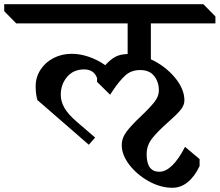

<svg xmlns="http://www.w3.org/2000/svg" viewBox="-67 -806 1041 910"><path d="M648 -525Q715 -494 761 -439.5Q807 -385 807 -330Q807 -307 788.5 -284.5Q770 -262 731 -228Q681 -184 654.5 -150.5Q628 -117 628 -75Q628 8 688 8Q749 8 810 -110L879 -52V-19Q856 30 823 57Q790 84 750 84Q694 84 638 53Q582 22 546 -25Q510 -72 510 -118Q510 -152 533.5 -183Q557 -214 603 -257Q645 -297 665.5 -323.5Q686 -350 686 -377Q686 -418 663.5 -446Q641 -474 598 -474Q555 -474 527 -448.5Q499 -423 468 -377L455 -357L393 -418V-436Q378 -477 332 -477Q281 -477 251 -441.5Q221 -406 221 -357Q221 -325 238.5 -294.5Q256 -264 299 -227L384 -154L354 -120L110 -332Q102 -361 102 -397Q102 -440 125 -475.5Q148 -511 187 -531Q226 -551 273 -551Q312 -551 353.5 -537Q395 -523 432 -497Q454 -522 477.5 -535.5Q501 -549 538 -550V-695H10L-47 -753V-786H897L954 -728V-695H648Z"/></svg>

Font: Inknut Antiqua Light
Style: Regular
Weight: 300
Designer: Claus Eggers Sørensen
Foundry: Claus Eggers Sørensen
Version: Version 1.003; ttfautohint (v1.8.2) -l 8 -r 50 -G 200 -x 14 